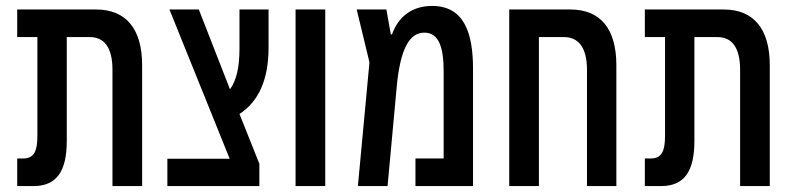

<svg xmlns="http://www.w3.org/2000/svg" viewBox="-20 -627 2668 647"><path d="M38 0H93C171 0 205 -50 205 -152V-502H283C331 -502 359 -467 359 -392V0H459V-407C459 -528 406 -595 304 -595H38V-502H106V-169C106 -118 95 -93 58 -93H38Z M544 0H854V-75L787 -243C852 -285 885 -360 885 -466V-595H787V-463C787 -401 777 -356 755 -326L650 -595H551L754 -92H544Z M976 0H1076V-595H976Z M1436 -607C1369 -607 1322 -571 1301 -511H1297L1282 -595H1182L1225 -417L1186 0H1286L1317 -336C1329 -463 1360 -517 1410 -517C1460 -517 1475 -465 1475 -386V-93H1380V0H1574V-395C1574 -516 1544 -607 1436 -607Z M1902 -595H1696V0H1796V-502H1881C1929 -502 1958 -467 1958 -392V0H2057V-407C2057 -528 2005 -595 1902 -595Z M2153 0H2208C2286 0 2320 -50 2320 -152V-502H2398C2446 -502 2474 -467 2474 -392V0H2574V-407C2574 -528 2521 -595 2419 -595H2153V-502H2221V-169C2221 -118 2210 -93 2173 -93H2153Z"/></svg>

Font: Noto Sans Hebrew ExtraCondensed Medium
Style: Regular
Weight: 500
Width: 2
Designer: Monotype Design Team
Foundry: Monotype Imaging Inc.
Version: Version 2.004